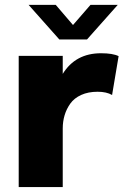

<svg xmlns="http://www.w3.org/2000/svg" viewBox="-20 -757 519 777"><path d="M95.7 -737.3H205.6L275.4 -655.8L346.2 -737.3H456.5L332 -597.2H220.2ZM55.7 0V-530.8H233.9V-458Q285.6 -541.5 388.7 -541.5Q436.5 -541.5 460 -529.8L433.6 -372.6Q411.1 -385.7 375 -385.7Q336.9 -385.7 308.6 -372.8Q280.3 -359.9 264.6 -337.9Q249 -315.9 241.5 -290.8Q233.9 -265.6 233.9 -237.3V0Z"/></svg>

Font: Epilogue ExtraBold
Style: Regular
Weight: 800
Designer: Tyler Finck
Foundry: Etcetera Type Co
Version: Version 2.112